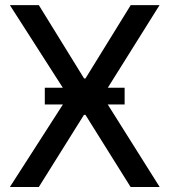

<svg xmlns="http://www.w3.org/2000/svg" viewBox="-20 -748 678 768"><path d="M135.3 -727.5 316.4 -434.1H321.8L502.9 -727.5H618.2L390.1 -363.3L618.7 0H502.4L321.8 -288.6H315.9L135.3 0H19.5L252.9 -363.3L19.5 -727.5ZM159.2 -330.1V-397H478.5V-330.1Z"/></svg>

Font: Inter Cardless Tabular
Style: Regular
Weight: 400
Designer: Rasmus Andersson
Foundry: rsms
Version: Version 4.000;git-4fc901f